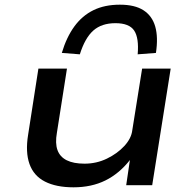

<svg xmlns="http://www.w3.org/2000/svg" viewBox="-20 -791 817 820"><path d="M294 9Q220 9 172 -15.5Q124 -40 106 -90.5Q88 -141 100 -215L144 -498H266L223 -224Q215 -179 225.5 -150Q236 -121 265 -106.5Q294 -92 341 -92Q392 -92 436.5 -113.5Q481 -135 511 -167.5Q541 -200 545 -235L587 -498H709L630 0H519L535 -109H536Q490 -50 430.5 -20.5Q371 9 294 9ZM321 -559 244 -565Q264 -632 297.5 -678Q331 -724 379 -747.5Q427 -771 492 -771Q556 -771 593 -747Q630 -723 643 -677.5Q656 -632 646 -565L568 -559Q574 -629 553 -660.5Q532 -692 473 -692Q414 -692 378.5 -660.5Q343 -629 321 -559Z"/></svg>

Font: Nunito Sans 7pt Expanded SemiBold
Style: Italic
Weight: 600
Width: 7
Italic angle: -9°
Designer: Vernon Adams
Foundry: Vernon Adams
Version: Version 3.101;gftools[0.9.27]